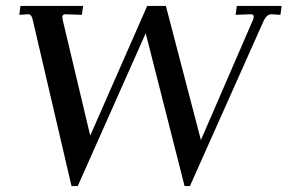

<svg xmlns="http://www.w3.org/2000/svg" viewBox="-20 -617 969 647"><path d="M75 -569 45 -567 49 -597H260L256 -567L200 -569Q190 -569 190 -559L192 -547L284 -160L476 -597H539L657 -145L832 -549Q835 -555 835 -561Q835 -569 826 -569L774 -567L778 -597H929L925 -567L894 -569Q880 -569 869 -548L620 10H602L471 -505L242 10H221L91 -547Q87 -569 75 -569Z"/></svg>

Font: Unna
Style: Italic
Weight: 400
Italic angle: -8.05°
Designer: Jorge de Buen Unna
Foundry: Omnibus-Type
Version: Version 2.008